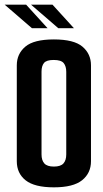

<svg xmlns="http://www.w3.org/2000/svg" viewBox="-40 -797 442 823"><path d="M191 6Q108 6 70 -24Q32 -54 32 -106V-517Q32 -566 68.5 -597Q105 -628 191 -628Q277 -628 313.5 -597Q350 -566 350 -517V-106Q350 -55 312 -24.5Q274 6 191 6ZM191 -83Q220 -83 232 -96.5Q244 -110 244 -135V-489Q244 -513 233 -526.5Q222 -540 190 -540Q159 -540 148.5 -527Q138 -514 138 -490V-135Q138 -110 150 -96.5Q162 -83 191 -83ZM97 -676 -20 -777H72L164 -676ZM210 -676 93 -777H185L277 -676Z"/></svg>

Font: Smooch Sans Thin
Style: Bold
Weight: 700
Version: Version 1.010